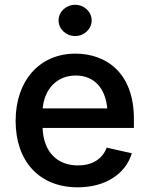

<svg xmlns="http://www.w3.org/2000/svg" viewBox="-20 -779 629 810"><path d="M307.6 11.2C426.3 11.2 510.3 -46.4 536.1 -132.3L430.2 -156.2C411.6 -106.9 367.7 -81.1 309.1 -81.1C222.7 -81.1 163.6 -136.2 159.7 -239.3H544.9V-277.8C544.9 -473.1 426.3 -552.7 298.8 -552.7C145 -552.7 45.9 -437 45.9 -269C45.9 -99.1 145.5 11.2 307.6 11.2ZM296.9 -627C335 -627 366.7 -656.2 366.7 -692.9C366.7 -729.5 335 -758.8 296.9 -758.8C258.8 -758.8 227.1 -729.5 227.1 -692.9C227.1 -656.2 258.8 -627 296.9 -627ZM160.2 -321.8C166.5 -398.4 216.3 -460.4 299.3 -460.4C379.4 -460.4 424.8 -404.8 432.6 -321.8Z"/></svg>

Font: Raveo Medium
Style: Regular
Weight: 500
Designer: Jakub Foglar, Rasmus Andersson (Inter)
Foundry: Jakubfoglar.com
Version: Version 1.100;Glyphs 3.2.3 (3260)